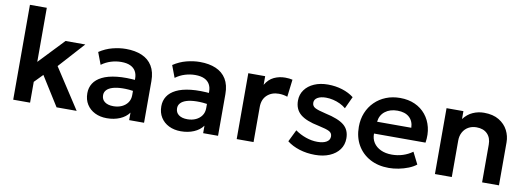

<svg xmlns="http://www.w3.org/2000/svg" viewBox="-58 -1070 3945 1435"><g transform="rotate(10 1914.5 -352.5)"><path d="M74 0V-720H202V-309.5L383 -500H533L357 -305L555.5 0H403L264 -221.5L202 -158V0Z M786 15Q735 15 695.5 -4.5Q656 -24 633.5 -59.8Q611 -95.5 611 -144.5Q611 -186.5 632 -219.5Q653 -252.5 696.5 -274.2Q740 -296 807.8 -303.5Q875.5 -311 968.5 -301.5L970.5 -217Q909.5 -226.5 864 -225.5Q818.5 -224.5 788.8 -215Q759 -205.5 744.2 -189Q729.5 -172.5 729.5 -150.5Q729.5 -117.5 753.5 -99.8Q777.5 -82 819 -82Q854.5 -82 882.8 -95Q911 -108 927.5 -131.8Q944 -155.5 944 -188V-314.5Q944 -346 930.8 -369.2Q917.5 -392.5 890.5 -405.2Q863.5 -418 821 -418Q782 -418 743.8 -406.2Q705.5 -394.5 672 -370L637.5 -461.5Q685 -493 737.5 -506.5Q790 -520 839 -520Q909 -520 960.2 -498Q1011.5 -476 1039.2 -430.8Q1067 -385.5 1067 -316V0H954V-57Q929 -22.5 885 -3.8Q841 15 786 15Z M1347.5 15Q1296.5 15 1257 -4.5Q1217.5 -24 1195 -59.8Q1172.5 -95.5 1172.5 -144.5Q1172.5 -186.5 1193.5 -219.5Q1214.5 -252.5 1258 -274.2Q1301.5 -296 1369.2 -303.5Q1437 -311 1530 -301.5L1532 -217Q1471 -226.5 1425.5 -225.5Q1380 -224.5 1350.2 -215Q1320.5 -205.5 1305.8 -189Q1291 -172.5 1291 -150.5Q1291 -117.5 1315 -99.8Q1339 -82 1380.5 -82Q1416 -82 1444.2 -95Q1472.5 -108 1489 -131.8Q1505.5 -155.5 1505.5 -188V-314.5Q1505.5 -346 1492.2 -369.2Q1479 -392.5 1452 -405.2Q1425 -418 1382.5 -418Q1343.5 -418 1305.2 -406.2Q1267 -394.5 1233.5 -370L1199 -461.5Q1246.5 -493 1299 -506.5Q1351.5 -520 1400.5 -520Q1470.5 -520 1521.8 -498Q1573 -476 1600.8 -430.8Q1628.5 -385.5 1628.5 -316V0H1515.5V-57Q1490.5 -22.5 1446.5 -3.8Q1402.5 15 1347.5 15Z M1770 0V-500H1898V-434.5Q1924 -478.5 1963.2 -497Q2002.5 -515.5 2048 -515.5Q2064 -515.5 2077.5 -514Q2091 -512.5 2103.5 -509.5L2087.5 -377.5Q2072 -383 2055.2 -385.8Q2038.5 -388.5 2022 -388.5Q1968 -388.5 1933 -356.2Q1898 -324 1898 -266V0Z M2366.5 14.5Q2302 14.5 2246.8 -3Q2191.5 -20.5 2153 -51L2197.5 -142Q2234.5 -115.5 2279 -100Q2323.5 -84.5 2366 -84.5Q2411 -84.5 2436 -99.5Q2461 -114.5 2461 -141.5Q2461 -167 2439 -179Q2417 -191 2356 -204Q2259 -223 2215 -260.2Q2171 -297.5 2171 -363Q2171 -409.5 2196.8 -445Q2222.5 -480.5 2267.8 -500.2Q2313 -520 2372 -520Q2429.5 -520 2480.8 -504Q2532 -488 2569 -459L2526.5 -367.5Q2507 -384 2482 -396Q2457 -408 2429.2 -414.5Q2401.5 -421 2374.5 -421Q2335 -421 2310.8 -407Q2286.5 -393 2286.5 -367.5Q2286.5 -342 2309 -329.8Q2331.5 -317.5 2390.5 -304Q2490.5 -282.5 2533.5 -247Q2576.5 -211.5 2576.5 -147.5Q2576.5 -98.5 2550 -62.2Q2523.5 -26 2476.2 -5.8Q2429 14.5 2366.5 14.5Z M2926 15Q2844.5 15 2783 -18.2Q2721.5 -51.5 2687.2 -111Q2653 -170.5 2653 -249.5Q2653 -307.5 2672.8 -356Q2692.5 -404.5 2728.8 -440.2Q2765 -476 2813.8 -495.5Q2862.5 -515 2920.5 -515Q2983.5 -515 3033 -492.8Q3082.5 -470.5 3115.2 -430.2Q3148 -390 3161.2 -336.2Q3174.5 -282.5 3164.5 -219H2773.5Q2773 -179.5 2792.2 -150Q2811.5 -120.5 2847.2 -103.8Q2883 -87 2931.5 -87Q2974.5 -87 3014 -99.5Q3053.5 -112 3087.5 -136.5L3132.5 -47Q3109 -28 3074 -14Q3039 0 3000.2 7.5Q2961.5 15 2926 15ZM2781 -310H3040.5Q3039 -360.5 3007 -389.2Q2975 -418 2917.5 -418Q2860.5 -418 2823.5 -389.2Q2786.5 -360.5 2781 -310Z M3274.5 0V-500H3402.5V-440Q3432.5 -479.5 3472.8 -497.2Q3513 -515 3557 -515Q3626 -515 3671.2 -487.5Q3716.5 -460 3738.5 -417Q3760.5 -374 3760.5 -327V0H3632.5V-287Q3632.5 -338 3603 -368Q3573.5 -398 3520.5 -398Q3486 -398 3459.2 -382.8Q3432.5 -367.5 3417.5 -340Q3402.5 -312.5 3402.5 -276.5V0Z"/></g></svg>

Font: Geologica Roman Medium
Style: Regular
Weight: 500
Designer: Sindre Bremnes, Frode Helland
Foundry: Monokrom Skriftforlag AS
Version: Version 1.010;gftools[0.9.28]